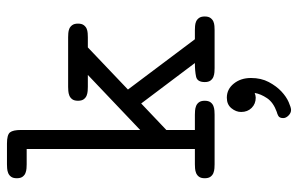

<svg xmlns="http://www.w3.org/2000/svg" viewBox="-176 -476 876 565"><g transform="rotate(-90 262.5 -193.0)"><path d="M497 -29Q497 -18 492.5 -12Q488 -6 482 -3.5Q476 -1 469 -0.5Q462 0 457 0H345Q340 0 333 -0.5Q326 -1 319.5 -3.5Q313 -6 308.5 -12Q304 -18 304 -29Q304 -51 320 -54.5Q336 -58 360 -58L241 -216L163 -142V-58H208Q213 -58 220 -57.5Q227 -57 233.5 -54.5Q240 -52 244.5 -46Q249 -40 249 -29Q249 -18 244.5 -12Q240 -6 233.5 -3.5Q227 -1 220 -0.5Q213 0 208 0H62Q57 0 50 -0.5Q43 -1 36.5 -3.5Q30 -6 25.5 -12Q21 -18 21 -29Q21 -40 25.5 -46Q30 -52 36.5 -54.5Q43 -57 50 -57.5Q57 -58 62 -58H107V-553H62Q57 -553 50 -553.5Q43 -554 36.5 -556.5Q30 -559 25.5 -565Q21 -571 21 -582Q21 -593 25.5 -599Q30 -605 36.5 -607.5Q43 -610 50 -610.5Q57 -611 62 -611H123Q149 -611 156 -602Q163 -593 163 -570V-219L325 -373H290Q285 -373 278 -373.5Q271 -374 264.5 -376.5Q258 -379 253.5 -385Q249 -391 249 -402Q249 -413 253.5 -419Q258 -425 264.5 -427.5Q271 -430 278 -430.5Q285 -431 290 -431H436Q441 -431 448 -430.5Q455 -430 461 -427.5Q467 -425 471.5 -419Q476 -413 476 -402Q476 -391 471.5 -385Q467 -379 461 -376.5Q455 -374 448 -373.5Q441 -373 436 -373H406L282 -255L430 -58H457Q462 -58 469 -57.5Q476 -57 482 -54.5Q488 -52 492.5 -46Q497 -40 497 -29ZM316 107Q316 137 304 159.5Q292 182 276.5 196.5Q261 211 245 218Q229 225 222 225Q213 225 205.5 217.5Q198 210 198 202Q198 191 204.5 187.5Q211 184 216 183Q244 173 256.5 154.5Q269 136 272 118Q264 121 258 121Q240 121 228 109Q216 97 216 78Q216 63 227 49.5Q238 36 258 36Q283 36 299.5 56.5Q316 77 316 107Z"/></g></svg>

Font: CMU Typewriter Custom
Style: Regular
Weight: 500
Monospace: yes
Version: Version 0.7.0